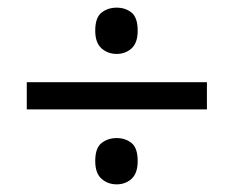

<svg xmlns="http://www.w3.org/2000/svg" viewBox="-20 -603 612 502"><path d="M285 -462Q262 -462 245.5 -476.5Q229 -491 229 -523Q229 -557 245.5 -570Q262 -583 285 -583Q308 -583 324 -570Q340 -557 340 -523Q340 -491 324 -476.5Q308 -462 285 -462ZM50 -317V-388H521V-317ZM285 -121Q262 -121 245.5 -135.5Q229 -150 229 -182Q229 -216 245.5 -229Q262 -242 285 -242Q308 -242 324 -229Q340 -216 340 -182Q340 -150 324 -135.5Q308 -121 285 -121Z"/></svg>

Font: Noto Sans Deseret
Style: Regular
Weight: 400
Designer: Monotype Design Team
Foundry: Monotype Imaging Inc.
Version: Version 2.001; ttfautohint (v1.8.4.7-5d5b)